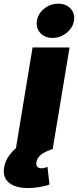

<svg xmlns="http://www.w3.org/2000/svg" viewBox="-80 -791 414 1019"><path d="M3.9 0 92.8 -539.1H289.1L199.7 0ZM69.3 207Q1 207 -33 178.2Q-66.9 149.4 -58.1 97.7Q-52.7 64.5 -32.2 35.6Q-11.7 6.8 16.1 -13.2L199.7 0Q154.8 14.6 135.5 31.7Q116.2 48.8 113.3 69.3Q110.8 85 117.7 93.5Q124.5 102.1 140.1 102.1Q147.9 102.1 156 100.1Q164.1 98.1 171.9 94.7L182.6 188Q161.1 196.8 128.9 201.9Q96.7 207 69.3 207ZM199.2 -589.8Q157.7 -589.8 133.8 -616.2Q109.9 -642.6 115.7 -680.7Q122.1 -719.2 155 -745.4Q188 -771.5 229 -771.5Q270.5 -771.5 294.7 -745.4Q318.8 -719.2 312.5 -680.7Q306.2 -643.1 273.2 -616.5Q240.2 -589.8 199.2 -589.8Z"/></svg>

Font: Inter 18pt Black
Style: Italic
Weight: 900
Italic angle: -9.3988°
Designer: Rasmus Andersson
Foundry: rsms
Version: Version 4.001;git-66647c0bb